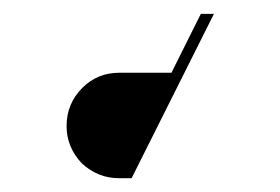

<svg xmlns="http://www.w3.org/2000/svg" viewBox="-20 -174 409 280"><path d="M77.1 9.8Q77.1 -22.9 100.1 -45.9Q122.1 -67.9 153.8 -67.9H230L272.9 -153.8H292L171.9 85.9H153.8Q122.6 85.9 99.1 64Q77.1 40.5 77.1 9.8Z"/></svg>

Font: Hjet
Style: Regular
Weight: 400
Designer: T. Christopher White
Version: Version 1.2